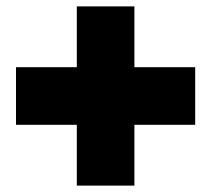

<svg xmlns="http://www.w3.org/2000/svg" viewBox="-20 -654 660 600"><path d="M220 -74V-264H30V-444H220V-634H400V-444H590V-264H400V-74Z"/></svg>

Font: Bounded
Style: Regular
Weight: 900
Designer: Vlad Churkin
Version: Version 1.0